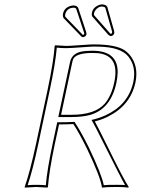

<svg xmlns="http://www.w3.org/2000/svg" viewBox="-20 -855 644 878"><path d="M250 -286.1 231.4 -200.2Q204.1 -70.8 199.2 0L196.3 2.9Q194.3 2.9 146 0Q146 0 93.3 2.9L92.8 0Q117.2 -68.8 145.5 -200.2L197.8 -444.8Q225.1 -574.2 230 -645L232.9 -647.9Q234.9 -647.9 283.2 -645Q298.8 -645 351.6 -648.9Q397.5 -652.3 409.7 -651.9Q508.3 -651.9 549.3 -625.5Q563.5 -615.7 573.2 -604Q614.7 -553.2 599.6 -479Q577.1 -373.5 474.6 -322.3Q469.7 -319.8 465.8 -317.9Q440.4 -306.2 413.6 -299.8Q432.1 -266.1 477.1 -174.3Q545.9 -34.2 568.8 0L566.4 2.9Q545.9 0 515.1 0Q466.3 0 446.3 2.9Q440.4 -44.4 377.4 -175.8Q340.8 -249.5 315.4 -287.6Q286.1 -286.1 250 -286.1ZM402.3 -612.8Q330.1 -612.8 315.4 -585.9Q312 -578.6 310.1 -568.8L259.3 -330.1H307.1Q413.6 -330.1 458.5 -380.4Q489.3 -416 502.4 -478Q528.8 -601.1 428.2 -611.8Q416 -612.8 402.3 -612.8ZM400.4 -796.9Q405.8 -822.3 434.1 -832.5Q441.4 -835 446.3 -835Q465.8 -834 470.7 -823.2L502 -712.9Q502.9 -708 502.4 -702.1Q498.5 -691.4 486.8 -689.9Q480.5 -690.9 474.1 -697.3L403.3 -777.8Q397.9 -784.7 400.4 -796.9ZM268.1 -792Q273.4 -817.9 299.8 -827.1Q308.6 -830.1 317.4 -830.1Q333 -829.1 337.9 -817.9L374 -709Q376 -701.7 375.5 -698.2Q372.1 -686.5 359.4 -685.1Q354.5 -686 352.1 -688L271 -772Q266.1 -779.8 268.1 -792ZM241.7 -295.9H250Q286.6 -295.9 314.9 -297.4L320.8 -297.9L323.7 -293Q350.1 -253.4 386.2 -180.7Q443.8 -60.5 454.6 -8.3Q475.6 -10.3 515.1 -9.8Q540 -9.8 551.8 -8.8Q536.1 -35.2 440.9 -225.6Q418.9 -270 404.8 -295.4L398.4 -306.6L411.1 -309.6Q438 -316.4 461.4 -327.1Q562.5 -373 587.9 -472.2Q589.4 -477.1 589.8 -481Q604 -551.3 565.9 -597.7Q530.3 -639.6 433.6 -641.6Q422.4 -642.1 409.7 -642.1Q398.4 -642.1 353.5 -638.7Q299.3 -634.8 283.2 -634.8Q257.8 -634.8 239.7 -637.2Q233.9 -566.4 207.5 -442.9L155.3 -197.8Q129.4 -75.2 106.4 -8.3Q125 -9.8 146 -9.8Q171.4 -9.8 189.5 -7.8Q195.3 -78.6 221.7 -202.1ZM402.3 -623Q517.6 -623 518.1 -526.4Q518.1 -524.9 518.1 -524.4Q517.6 -502 512.2 -476.1Q486.3 -355.5 390.6 -329.1Q356 -319.8 307.1 -319.8H246.6L300.3 -571.3Q308.6 -609.4 350.6 -618.7Q371.1 -623 402.3 -623ZM410.2 -794.9Q408.7 -788.1 410.2 -785.2H410.6L481.9 -704.1Q485.4 -700.2 486.8 -700.2Q490.7 -701.2 492.2 -704.1Q492.7 -707 492.7 -710.4L461.4 -819.8Q456.5 -824.7 446.3 -825.2Q428.7 -825.2 415.5 -807.1Q411.6 -800.8 410.2 -794.9ZM278.3 -790Q276.9 -782.7 278.8 -778.3L359.4 -694.8Q363.3 -696.8 365.7 -700.2Q365.2 -703.1 364.3 -706.1L328.6 -814.5Q324.2 -819.8 317.4 -819.8Q289.6 -819.8 279.8 -794.9Q278.8 -792 278.3 -790Z"/></svg>

Font: Linux Biolinum Outline O
Style: Italic
Weight: 400
Italic angle: -12°
Designer: Philipp H. Poll
Foundry: Philipp H. Poll
Version: Version 0.6.2